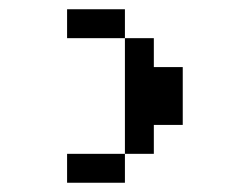

<svg xmlns="http://www.w3.org/2000/svg" viewBox="-20 -395 540 415"><path d="M125 -375H250V-312.5H125ZM250 -312.5H312.5V-250H375V-125H312.5V-62.5H250ZM125 -62.5H250V0H125Z"/></svg>

Font: Half Eighties
Style: Regular
Weight: 400
Monospace: yes
Designer: Jayvee Enaguas (HarvettFox96)
Version: 20191127.01dev02